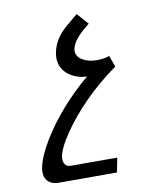

<svg xmlns="http://www.w3.org/2000/svg" viewBox="-86 -641 774 918"><g transform="rotate(-10 301.0 -181.5)"><path d="M125 208H407.2L420.9 138.2H194.8C179.7 138.2 170.9 131.3 165.5 121.1C162.1 114.7 160.6 107.4 160.6 99.6C160.6 69.8 183.1 25.4 216.8 -23.9C248 -69.3 289.1 -118.2 332 -161.1C375.5 -204.6 429.7 -252 487.3 -292L467.3 -347.2C451.2 -341.3 430.2 -337.4 407.2 -337.4C379.4 -337.4 355 -343.3 335.9 -355C320.8 -364.3 308.6 -377.9 308.6 -397.9C308.6 -433.6 342.8 -471.2 379.9 -501.5L397.9 -516.1L348.6 -571.3L293 -524.4C247.1 -485.8 226.6 -444.8 219.7 -408.2C217.8 -398.4 216.8 -389.6 216.8 -380.9C216.8 -344.7 232.9 -319.3 253.9 -301.8C280.8 -279.3 316.9 -269 346.2 -269C303.2 -234.4 252.9 -183.6 220.7 -147.5C180.7 -102.5 144 -53.2 115.2 -6.3C86.9 40 65.4 86.4 58.6 123.5C57.1 131.3 56.6 138.7 56.6 145.5C56.6 162.1 61 175.8 70.8 187C83 200.7 100.6 208 125 208Z"/></g></svg>

Font: Hack
Style: Oblique
Weight: 400
Italic angle: -12°
Monospace: yes
Designer: Christopher Simpkins
Foundry: Christopher Simpkins
Version: Version 2.010